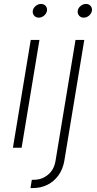

<svg xmlns="http://www.w3.org/2000/svg" viewBox="-20 -748 492 972"><path d="M45.4 0 135.7 -545.9H179.7L89.4 0ZM175.8 -658.7Q161.6 -658.7 152.8 -668.9Q144 -679.2 146 -693.4Q148.4 -708 160.9 -718Q173.3 -728 187.5 -728Q202.6 -728 211.2 -718Q219.7 -708 217.8 -693.4Q215.3 -679.2 203.1 -668.9Q190.9 -658.7 175.8 -658.7ZM362.3 -545.9H406.7L305.7 65.9Q298.3 108.9 275.9 139.9Q253.4 170.9 220 187.5Q186.5 204.1 146 204.1H134.3L141.1 162.1H152.3Q191.9 162.1 222.9 136.7Q253.9 111.3 261.2 65.9ZM403.3 -658.7Q389.2 -658.7 380.4 -668.9Q371.6 -679.2 373.5 -693.4Q376 -708 388.4 -718Q400.9 -728 415 -728Q430.2 -728 438.7 -718Q447.3 -708 445.3 -693.4Q442.9 -679.2 430.7 -668.9Q418.5 -658.7 403.3 -658.7Z"/></svg>

Font: Inter ExtraLight
Style: Italic
Weight: 250
Italic angle: -9.3988°
Designer: Rasmus Andersson
Foundry: rsms
Version: Version 4.001;git-66647c0bb